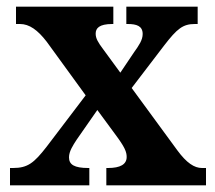

<svg xmlns="http://www.w3.org/2000/svg" viewBox="-20 -556 645 576"><path d="M10 0H248V-52H245C203 -52 187 -62 187 -84C187 -102 199 -120 210 -137L272 -226L325 -154C355 -114 360 -100 360 -85C360 -63 341 -52 304 -52H299V0H598V-52H586C563 -52 540 -67 512 -105L375 -292L472 -419C512 -471 529 -484 565 -484H573V-536H359V-484H363C390 -484 408 -478 408 -454C408 -436 397 -420 382 -399L341 -338L289 -409C274 -429 267 -441 267 -455C267 -471 277 -484 317 -484H320V-536H28V-484H40C68 -484 93 -466 120 -431L237 -270L120 -116C82 -67 63 -52 19 -52H10Z"/></svg>

Font: Noto Serif Ethiopic SemiCondensed
Style: Bold
Weight: 700
Width: 4
Designer: Monotype Design Team
Foundry: Monotype Imaging Inc.
Version: Version 2.102